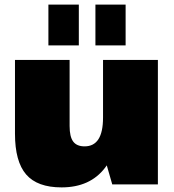

<svg xmlns="http://www.w3.org/2000/svg" viewBox="-20 -800 756 833"><path d="M282 -253Q282 -207 297.5 -186Q313 -165 347 -165Q387 -165 407 -196Q427 -227 427 -290L501 -377V-319Q501 -158 436 -72.5Q371 13 247 13Q142 13 93.5 -43Q45 -99 45 -220V-540H282ZM665 0H467L427 -139V-540H665ZM322 -780V-603H190V-780ZM525 -780V-603H394V-780Z"/></svg>

Font: Pathway Extreme SemiCondensed Black
Style: Regular
Weight: 900
Width: 4
Version: Version 1.001;gftools[0.9.26]